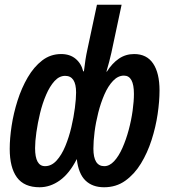

<svg xmlns="http://www.w3.org/2000/svg" viewBox="-20 -780 712 810"><path d="M147 10Q82 10 51.5 -31.5Q21 -73 21 -152Q21 -196 29 -249Q37 -302 54 -355.5Q71 -409 97 -453.5Q123 -498 158 -525Q193 -552 238 -552Q275 -552 299 -532Q323 -512 331 -479H334Q340 -532 348 -568L389 -760H493L450 -558Q446 -539 440.5 -519Q435 -499 429 -478H431Q453 -513 481.5 -532.5Q510 -552 546 -552Q599 -552 626 -512Q653 -472 653 -398Q653 -353 645 -298.5Q637 -244 619.5 -189.5Q602 -135 574.5 -90Q547 -45 508.5 -17.5Q470 10 419 10Q370 10 340.5 -18.5Q311 -47 304 -109Q273 -48 232.5 -19Q192 10 147 10ZM420 -79Q442 -79 461.5 -100Q481 -121 496.5 -156Q512 -191 523 -232Q534 -273 539.5 -313Q545 -353 545 -384Q545 -461 503 -461Q478 -461 457 -439Q436 -417 420.5 -381.5Q405 -346 394.5 -304.5Q384 -263 379 -223.5Q374 -184 374 -153Q374 -79 420 -79ZM170 -79Q197 -79 218.5 -102.5Q240 -126 255.5 -163.5Q271 -201 281 -243.5Q291 -286 296 -325Q301 -364 301 -390Q301 -460 255 -460Q230 -460 210 -438Q190 -416 174.5 -380Q159 -344 149 -302.5Q139 -261 133.5 -222Q128 -183 128 -155Q128 -79 170 -79Z"/></svg>

Font: Noto Sans ExtraCondensed SemiBold
Style: Italic
Weight: 600
Width: 2
Italic angle: -12°
Designer: Monotype Design Team
Foundry: Monotype Imaging Inc.
Version: Version 2.013; ttfautohint (v1.8.4.7-5d5b)